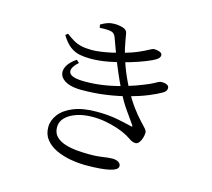

<svg xmlns="http://www.w3.org/2000/svg" viewBox="-116 -931 1232 1118"><g transform="rotate(15 500.0 -371.5)"><path d="M193.9 -665.3 180 -654.4Q206.1 -610.9 233.8 -590.6Q261.6 -570.3 291.7 -564.5Q321.9 -558.7 356.3 -558.7Q409.2 -558.7 468.2 -570Q527.3 -581.2 581.6 -597.5Q635.9 -613.7 675.4 -629.7Q714.8 -645.6 728.9 -654.9Q740.4 -662.2 745.6 -669.3Q750.7 -676.5 750.7 -683.8Q750.7 -693.9 742.7 -698.9Q734.7 -703.9 723.5 -706.2Q712.4 -708.5 701 -708.5Q693.1 -708.5 674.3 -697.8Q655.4 -687.1 620.9 -671.7Q586.3 -656.2 529.2 -640Q501.7 -632.4 469 -625.2Q436.3 -617.9 405.4 -613.7Q374.5 -609.5 352 -609.5Q313.1 -609.5 287 -615.7Q260.8 -622 239.6 -634.4Q218.4 -646.7 193.9 -665.3ZM299 -517.2 282.3 -532.3Q241.2 -504.1 227.5 -475.1Q213.8 -446.1 224.2 -422.1Q234.6 -398.2 267.5 -383.7Q300.3 -369.3 352.9 -369.3Q432 -369.3 503 -379.6Q574 -389.9 634.3 -406.4Q694.5 -422.9 740.6 -441.9Q786.6 -460.9 815.5 -477.6Q829.2 -485.8 833.7 -493.4Q838.2 -501 838.2 -509.3Q838.2 -519.3 831.6 -524.9Q824.9 -530.6 814.4 -532.8Q803.8 -535 791.1 -534.4Q783.3 -534.4 774.3 -529.6Q765.2 -524.9 748.9 -516Q732.5 -507.1 700.1 -494.2Q657.4 -476.4 602.3 -459.7Q547.2 -443 486.1 -432.3Q425 -421.6 361 -421.6Q278.1 -421.6 265.4 -448.6Q252.7 -475.6 299 -517.2ZM474.3 -270.1Q390 -270.1 334.2 -247.3Q278.4 -224.5 250.8 -188Q223.1 -151.6 223.1 -110.9Q223.1 -66.9 247.2 -36.8Q271.2 -6.7 310.8 12Q350.4 30.6 398 39.2Q445.5 47.7 492.4 47.7Q540.4 47.7 576.3 44.6Q612.1 41.5 635.6 35.8Q659.2 30 671 21.8Q682.8 13.5 682.8 2.3Q682.8 -12.1 668.8 -21Q654.8 -29.9 632 -29.9Q617.3 -29.9 604.1 -28.3Q591 -26.7 576.4 -24.5Q561.8 -22.2 542.3 -20.6Q522.8 -19 494.4 -19Q458.5 -19 419.9 -22.3Q381.2 -25.7 347.6 -36.3Q313.9 -47 293.2 -68.1Q272.5 -89.1 272.5 -123.9Q272.5 -157.3 297 -181.9Q321.5 -206.6 363.6 -220.7Q405.6 -234.7 458.6 -234.7Q500 -234.7 538.5 -227.3Q577.1 -219.9 607.8 -209.7Q638.6 -199.5 657.2 -190.1Q677.7 -180.4 690.8 -171.3Q703.9 -162.2 714.4 -157Q725 -151.8 736.7 -151.8Q749.4 -151.8 758.6 -163.8Q767.9 -175.8 773.2 -193.4Q778.5 -211 778.5 -225.7Q778.5 -236.3 766.5 -249.8Q754.6 -263.4 733 -286.1Q711.4 -308.8 682.8 -347Q654.3 -385.2 621.1 -445.9Q603.7 -479.4 590.1 -509.9Q576.5 -540.5 566.4 -568.5Q556.4 -596.5 547.9 -621.9Q541.2 -644.7 535.9 -668.2Q530.6 -691.7 526.9 -714.1Q523.2 -736.5 519.6 -755.4Q516.4 -775.7 492.2 -783.3Q467.9 -790.8 440.8 -790.8Q418.4 -790.8 399.6 -784.4Q380.8 -778 359.3 -765.1L363.1 -746.4Q376 -747.5 388.6 -747.5Q401.2 -747.4 414.2 -746.6Q437.2 -745.1 446.9 -736.8Q456.6 -728.5 462.4 -711.2Q479.8 -662 498.3 -613.3Q516.9 -564.6 536.2 -519.9Q555.5 -475.2 574.5 -436.2Q607.3 -367.7 641.6 -320Q676 -272.3 691.2 -249.7Q695.8 -242.9 695 -240.4Q694.3 -237.9 683.8 -240.7Q649.3 -249.6 595.9 -259.9Q542.4 -270.1 474.3 -270.1Z"/></g></svg>

Font: Early Summer Mincho VF
Style: Regular
Weight: 250
Designer: GuiWonder
Version: Version 1.002